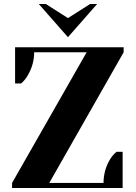

<svg xmlns="http://www.w3.org/2000/svg" viewBox="-20 -935 675 955"><path d="M40 -25 411 -675H150Q150 -614 117 -558Q103 -535 85 -520H55V-700H595V-675L225 -25H495Q495 -88 527 -142Q541 -165 560 -180H590V0H40ZM173 -915H208L318 -845L428 -915H463L318 -750Z"/></svg>

Font: Yeseva One
Style: Regular
Weight: 400
Designer: Jovanny Lemonad
Foundry: Jovanny Lemonad
Version: Version 2.000